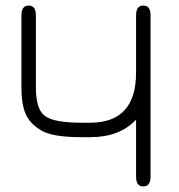

<svg xmlns="http://www.w3.org/2000/svg" viewBox="-20 -663 645 690"><path d="M273 -222H304Q469 -222 469 -402V-608Q469 -643 495 -643Q521 -643 521 -609V-28Q521 7 495 7Q469 7 469 -28V-233Q410 -170 304 -170H273Q167 -170 127 -195Q87 -219 72 -254Q57 -289 57 -348V-608Q57 -643 83 -643Q109 -643 109 -608V-348Q109 -269 142.5 -245.5Q176 -222 273 -222Z"/></svg>

Font: Jura
Style: Regular
Weight: 400
Designer: Daniel Johnson, Alexei Vanyashin
Foundry: Daniel Johnson
Version: Version 5.103